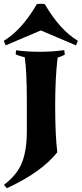

<svg xmlns="http://www.w3.org/2000/svg" viewBox="-45 -814 432 1016"><path d="M192 -792Q272 -655 367 -598L357 -574L171 -653L-15 -574L-25 -598Q70 -655 150 -792Q156 -794 171 -794Q186 -794 192 -792ZM260 -509Q247 -405 247 -254Q247 -103 258 -8Q174 98 -9 182L-24 164Q46 111 71.5 46Q97 -19 97 -118V-283Q97 -434 86 -511Q58 -517 38 -526L40 -548Q97 -540 166 -540Q235 -540 295 -549L298 -525Q282 -516 260 -509Z"/></svg>

Font: Almendra SC
Style: Bold
Weight: 700
Designer: Ana Sanfelippo
Foundry: Ana Sanfelippo
Version: Version 1.003